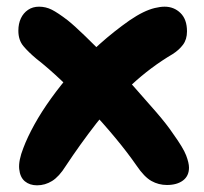

<svg xmlns="http://www.w3.org/2000/svg" viewBox="-20 -539 612 575"><path d="M91 16Q69 16 54.5 4Q40 -8 37.5 -33Q35 -58 50 -96Q62 -128 83 -166Q104 -204 133.5 -245Q163 -286 199.5 -327.5Q236 -369 278.5 -407Q321 -445 368 -478Q390 -493 408.5 -502Q427 -511 443.5 -515Q460 -519 473 -519Q501 -519 520.5 -500Q540 -481 540 -445Q540 -421 528 -405Q516 -389 497 -377Q431 -338 374 -285Q317 -232 268.5 -169.5Q220 -107 177 -42Q157 -10 136 3Q115 16 91 16ZM480 15Q455 15 433.5 3Q412 -9 389 -43Q362 -82 325.5 -126Q289 -170 248 -213.5Q207 -257 166 -296Q125 -335 89 -363Q65 -383 50 -401Q35 -419 35 -447Q35 -468 42.5 -484Q50 -500 64 -509.5Q78 -519 97 -519Q117 -519 135 -510Q153 -501 183 -478Q203 -462 235.5 -430.5Q268 -399 305.5 -360.5Q343 -322 380 -280.5Q417 -239 448.5 -202.5Q480 -166 498 -139Q529 -96 537.5 -73.5Q546 -51 546 -37Q546 -12 528 1.5Q510 15 480 15Z"/></svg>

Font: Shantell Sans
Style: Bold
Weight: 700
Designer: Stephen Nixon, Anya Danilova, Shantell Martin
Foundry: Arrow Type
Version: Version 1.011;[c5ecc13dd]